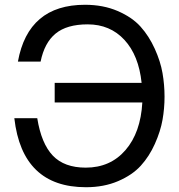

<svg xmlns="http://www.w3.org/2000/svg" viewBox="-20 -761 749 804"><path d="M136 -266Q153 -160 201 -109.5Q249 -59 339 -59Q442 -59 505.5 -132.5Q569 -206 576 -332H209V-414H573Q561 -529 501 -594Q441 -659 347 -659Q260 -659 213 -620.5Q166 -582 150 -503H55Q98 -741 336 -741Q412 -741 472.5 -715Q533 -689 568.5 -649.5Q604 -610 628 -557Q652 -504 660.5 -455Q669 -406 669 -356Q669 -307 660.5 -259Q652 -211 628.5 -158.5Q605 -106 569.5 -67Q534 -28 474.5 -2.5Q415 23 340 23Q73 23 40 -266Z"/></svg>

Font: ColatingCofangSans
Style: Regular
Weight: 400
Foundry: GNU
Version: Version 412.227;June 27, 2022;FontCreator 11.0.0.2412 32-bit